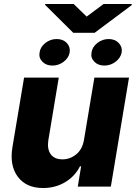

<svg xmlns="http://www.w3.org/2000/svg" viewBox="-20 -934 679 961"><path d="M400.6 -235.4 452.4 -545.5H625.7L534.8 0H369.3L386 -101.6H380.3Q355.1 -51.5 306.1 -22.2Q257.1 7.1 195.7 7.1Q111.5 7.1 69.2 -49.2Q27 -105.5 42.3 -197.8L100.5 -545.5H274.1L221.9 -231.9Q215.2 -187.5 234 -161.9Q252.8 -136.4 292.6 -136.4Q331.3 -136.4 362.2 -162.1Q393.1 -187.9 400.6 -235.4ZM348.7 -914.1 413.7 -850.9 498.6 -914.1H639.2V-908.4L453.8 -769.9H346.6L206 -909.4V-914.1ZM438.2 -671.9Q442.1 -699.2 467.3 -718.9Q492.5 -738.6 523.8 -738.6Q555.4 -738.6 574.2 -718.9Q593 -699.2 589.1 -671.9Q584.2 -644.9 559.1 -625.4Q534.1 -605.8 502.1 -605.8Q470.9 -605.8 451.9 -625.4Q432.9 -644.9 438.2 -671.9ZM178.3 -672.2Q182.2 -699.6 207.2 -719.1Q232.2 -738.6 263.5 -738.6Q295.5 -738.6 314.1 -719.1Q332.7 -699.6 328.8 -672.2Q323.9 -643.8 298.5 -624.8Q273.1 -605.8 242.2 -605.8Q210.9 -605.8 191.9 -625.4Q172.9 -644.9 178.3 -672.2Z"/></svg>

Font: Inter UI Extra Bold
Style: Italic
Weight: 800
Italic angle: 9.39999°
Designer: Rasmus Andersson
Foundry: rsms
Version: 3.2;8d6f07862